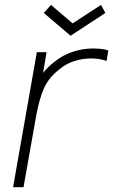

<svg xmlns="http://www.w3.org/2000/svg" viewBox="-20 -780 472 800"><path d="M274 -631 162.5 -726 192.5 -759.5 282.5 -682.5 401 -759.5 419 -726ZM431.5 -570 424 -526Q396 -536.5 359.5 -536.5Q323.5 -536.5 288.8 -525.2Q254 -514 228 -491.5Q184 -458 163.5 -413Q153.5 -390.5 145.5 -362.2Q137.5 -334 131 -299L78 0H34.5L133.5 -562.5H174L159.5 -476Q177.5 -499.5 207.5 -523Q240.5 -550 282.5 -564Q324.5 -578 366.5 -578Q406 -578 431.5 -570Z"/></svg>

Font: Russisch Sans ExtraLight
Style: Italic
Weight: 200
Width: 4
Italic angle: -10°
Designer: Michael Sharanda (font) & Cristiano Sobral (main changes)
Foundry: Michael Sharanda
Version: Version 2.00;September 8, 2020;FontCreator 13.0.0.2681 64-bi